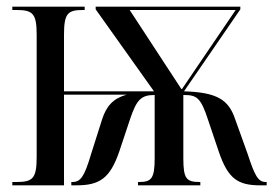

<svg xmlns="http://www.w3.org/2000/svg" viewBox="-20 -556 822 576"><path d="M17 0H172V-272H360C320 -261 299 -238 286 -197L253 -93C233 -26 222 -10 197 -10H194V0H209C278 0 310 -20 338 -102L370 -198C390 -258 404 -271 444 -271V-81C444 -20 434 -10 397 -10H394V0H581V-10H579C539 -10 530 -20 530 -81V-271C570 -271 582 -265 605 -194L636 -102C664 -19 694 0 761 0H780V-10H777C754 -10 744 -30 723 -94L686 -197C666 -258 630 -279 532 -282L701 -528V-536H267V-528L442 -282H172V-451C172 -516 183 -526 229 -526H234V-536H17V-526H29C78 -526 90 -516 90 -452V-85C90 -20 78 -10 29 -10H17ZM524 -289 369 -526H687L526 -289Z"/></svg>

Font: Noto Serif Display ExtraCondensed
Style: Regular
Weight: 400
Width: 2
Designer: Monotype Design Team
Foundry: Monotype Imaging Inc.
Version: Version 2.009